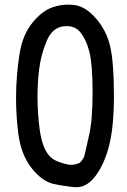

<svg xmlns="http://www.w3.org/2000/svg" viewBox="-20 -785 540 817"><path d="M48.3 -366.2Q48.3 -464.4 63.5 -557.6Q76.7 -638.2 118.2 -688.5Q159.7 -739.3 204.6 -754.4Q236.3 -765.1 269.5 -765.1Q282.7 -765.1 296.4 -763.7Q344.7 -757.3 388.7 -706.1Q432.1 -656.2 448.2 -590.3Q464.8 -521 464.8 -377Q464.8 -250 445.6 -170.7Q426.3 -91.3 389.2 -40Q352.1 11.7 305.2 11.7Q295.4 11.7 273.4 8.8Q235.4 3.9 205.1 -2.9Q157.7 -14.6 112.8 -71.8Q68.8 -128.9 57.6 -218.8Q48.3 -293.5 48.3 -366.2ZM320.3 -649.4Q299.3 -673.8 264.2 -673.8Q256.8 -673.8 248.5 -672.9Q202.6 -666.5 179.2 -611.8Q154.3 -553.7 146.5 -489.3Q139.6 -431.6 139.6 -374.5Q139.6 -304.7 148.4 -237.3Q159.7 -152.3 192.9 -118.7Q207.5 -104.5 227.5 -97.2Q264.6 -83.5 282.7 -83.5Q299.3 -83.5 319.8 -92.3Q336.9 -109.9 340.3 -126.5L359.4 -210.9Q374 -275.4 374 -392.6Q374 -509.8 360.6 -563.5Q347.2 -617.2 320.3 -649.4Z"/></svg>

Font: Bakudai
Style: Bold
Weight: 700
Version: Version 1.48